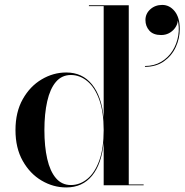

<svg xmlns="http://www.w3.org/2000/svg" viewBox="-20 -772 769 800"><path d="M256 9Q202 9 153.5 -19.5Q105 -48 74.8 -101.5Q44.5 -155 44.5 -230Q44.5 -305 74.8 -358.8Q105 -412.5 153.5 -441.2Q202 -470 256 -470Q323 -470 363.2 -420.5Q403.5 -371 412 -281V-746.5H350.5V-750H516.5V-3.5H578.5V0H412V-178.5Q403.5 -88.5 363.5 -39.8Q323.5 9 256 9ZM275.5 -1Q312.5 -1 343.8 -26.5Q375 -52 393.5 -102.8Q412 -153.5 412 -230Q412 -306 393.5 -357Q375 -408 343.8 -433.8Q312.5 -459.5 275.5 -459.5Q237.5 -459.5 213 -430.8Q188.5 -402 176.8 -350Q165 -298 165 -230Q165 -161.5 176.8 -110Q188.5 -58.5 213 -29.8Q237.5 -1 275.5 -1ZM584 -493.5V-497Q622 -497 651.2 -514.2Q680.5 -531.5 698.8 -560.2Q717 -589 722.8 -624.2Q728.5 -659.5 719 -695H720.5Q722.5 -679 714 -663Q705.5 -647 689 -636.5Q672.5 -626 651.5 -626Q618.5 -626 602.2 -644.5Q586 -663 586 -688.5Q586 -715 606.2 -733.2Q626.5 -751.5 656 -751.5Q686.5 -751.5 707.8 -725.2Q729 -699 729 -651Q729 -611.5 712.2 -575.5Q695.5 -539.5 663 -516.5Q630.5 -493.5 584 -493.5Z"/></svg>

Font: Bodoni Moda 48pt Medium
Style: Regular
Weight: 500
Designer: Owen Earl
Foundry: indestructible type
Version: Version 2.005